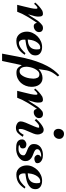

<svg xmlns="http://www.w3.org/2000/svg" viewBox="581 -1068 631 1833"><g transform="rotate(90 896.5 -151.5)"><path d="M4 -171Q8 -178 17.5 -187.5Q27 -197 38 -207Q49 -217 60.5 -225.5Q72 -234 82 -240Q96 -246 113 -246Q130 -246 136 -228Q142 -196 133.5 -164Q125 -132 116 -103Q142 -138 164.5 -176Q187 -214 222 -240Q229 -244 238.5 -245.5Q248 -247 257 -245.5Q266 -244 273.5 -238.5Q281 -233 284 -224Q288 -212 286 -200.5Q284 -189 276 -179.5Q268 -170 256 -164Q244 -158 229 -158Q204 -158 198 -189Q169 -147 139 -97Q109 -47 92 0H26Q32 -27 41.5 -63Q51 -99 57.5 -130Q64 -161 63.5 -180Q63 -199 50 -192Q36 -184 30.5 -177Q25 -170 17 -162Z M509 -175Q509 -146 493.5 -128.5Q478 -111 455 -100.5Q432 -90 406 -85.5Q380 -81 359 -78Q358 -69 358.5 -57.5Q359 -46 363.5 -36Q368 -26 376 -20.5Q384 -15 398 -17Q424 -22 448 -41Q472 -60 488 -79L503 -72Q477 -31 445.5 -11.5Q414 8 368 8Q347 8 331 -0.5Q315 -9 304 -23Q293 -37 287.5 -55Q282 -73 282 -92Q282 -121 294.5 -147.5Q307 -174 327 -194Q347 -214 373.5 -226Q400 -238 429 -238Q444 -238 458 -234.5Q472 -231 483.5 -223.5Q495 -216 502 -204Q509 -192 509 -175ZM379 -103Q414 -108 433 -128.5Q452 -149 452 -186Q452 -197 450.5 -208.5Q449 -220 435 -220Q415 -220 400.5 -207.5Q386 -195 376.5 -176.5Q367 -158 362.5 -137.5Q358 -117 357 -101Z M710 -388Q686 -359 674.5 -339.5Q663 -320 657 -301.5Q651 -283 648.5 -260.5Q646 -238 640 -205Q656 -222 679 -232Q702 -242 725 -242Q747 -242 763 -233Q779 -224 789.5 -209Q800 -194 804.5 -175Q809 -156 809 -137Q809 -108 799 -82Q789 -56 771.5 -36Q754 -16 729 -4.5Q704 7 674 7Q657 7 647 3.5Q637 0 629.5 -6.5Q622 -13 616 -22.5Q610 -32 602 -44L562 144H492Q506 74 519.5 -1Q533 -76 554.5 -148Q576 -220 609.5 -285.5Q643 -351 698 -402ZM659 -23Q680 -23 693.5 -38Q707 -53 715.5 -74Q724 -95 727.5 -117.5Q731 -140 731 -155Q731 -175 722.5 -193.5Q714 -212 690 -212Q672 -212 658.5 -198Q645 -184 635.5 -164.5Q626 -145 621.5 -123.5Q617 -102 617 -88Q617 -78 619 -66.5Q621 -55 625.5 -45.5Q630 -36 638 -29.5Q646 -23 659 -23Z M825 -171Q829 -178 838.5 -187.5Q848 -197 859 -207Q870 -217 881.5 -225.5Q893 -234 903 -240Q917 -246 934 -246Q951 -246 957 -228Q963 -196 954.5 -164Q946 -132 937 -103Q963 -138 985.5 -176Q1008 -214 1043 -240Q1050 -244 1059.5 -245.5Q1069 -247 1078 -245.5Q1087 -244 1094.5 -238.5Q1102 -233 1105 -224Q1109 -212 1107 -200.5Q1105 -189 1097 -179.5Q1089 -170 1077 -164Q1065 -158 1050 -158Q1025 -158 1019 -189Q990 -147 960 -97Q930 -47 913 0H847Q853 -27 862.5 -63Q872 -99 878.5 -130Q885 -161 884.5 -180Q884 -199 871 -192Q857 -184 851.5 -177Q846 -170 838 -162Z M1254 -348Q1233 -348 1221.5 -361Q1210 -374 1210 -394Q1210 -415 1223 -431Q1236 -447 1258 -447Q1278 -447 1292 -434.5Q1306 -422 1306 -402Q1306 -380 1291.5 -364Q1277 -348 1254 -348ZM1219 -253Q1242 -253 1253 -234.5Q1264 -216 1264 -197Q1264 -177 1255.5 -156Q1247 -135 1237.5 -113.5Q1228 -92 1219.5 -71Q1211 -50 1211 -31Q1211 -27 1212 -20.5Q1213 -14 1219 -14Q1227 -14 1234.5 -19.5Q1242 -25 1248 -32.5Q1254 -40 1259 -48.5Q1264 -57 1267 -62L1286 -53Q1270 -27 1251 -7.5Q1232 12 1200 12Q1179 12 1159 0Q1139 -12 1139 -34Q1139 -51 1151 -80.5Q1163 -110 1176 -138.5Q1189 -167 1196 -188.5Q1203 -210 1194 -210Q1185 -210 1179 -208.5Q1173 -207 1166.5 -202.5Q1160 -198 1151 -189.5Q1142 -181 1128 -167L1116 -181Q1123 -190 1135.5 -202.5Q1148 -215 1163 -226.5Q1178 -238 1192.5 -245.5Q1207 -253 1219 -253Z M1460 -246Q1472 -246 1485.5 -243.5Q1499 -241 1510.5 -234.5Q1522 -228 1530 -218Q1538 -208 1538 -193Q1538 -179 1527 -172.5Q1516 -166 1499 -164Q1480 -163 1468 -175.5Q1456 -188 1458 -200Q1461 -211 1465.5 -217Q1470 -223 1484 -228L1462 -229Q1454 -229 1444 -226.5Q1434 -224 1425 -219.5Q1416 -215 1410 -208Q1404 -201 1404 -191Q1404 -180 1412.5 -173Q1421 -166 1433.5 -160.5Q1446 -155 1461 -149.5Q1476 -144 1488.5 -135Q1501 -126 1509.5 -113Q1518 -100 1518 -79Q1518 -57 1506.5 -40.5Q1495 -24 1478 -12.5Q1461 -1 1440.5 4.5Q1420 10 1401 10Q1385 10 1369 8.5Q1353 7 1340 1Q1327 -5 1319 -16.5Q1311 -28 1311 -47Q1311 -65 1326 -76.5Q1341 -88 1358 -88Q1375 -88 1386 -80Q1397 -72 1397 -53Q1397 -36 1385 -29.5Q1373 -23 1362 -20Q1363 -18 1367.5 -16.5Q1372 -15 1379 -14Q1386 -13 1393 -13Q1400 -13 1406 -13Q1426 -13 1444.5 -25.5Q1463 -38 1463 -61Q1463 -64 1462 -67Q1461 -70 1460 -72Q1446 -84 1428 -90Q1410 -96 1394 -104Q1378 -112 1366.5 -124.5Q1355 -137 1355 -161Q1355 -183 1364 -199Q1373 -215 1388 -225.5Q1403 -236 1422 -241Q1441 -246 1460 -246Z M1786 -175Q1786 -146 1770.5 -128.5Q1755 -111 1732 -100.5Q1709 -90 1683 -85.5Q1657 -81 1636 -78Q1635 -69 1635.5 -57.5Q1636 -46 1640.5 -36Q1645 -26 1653 -20.5Q1661 -15 1675 -17Q1701 -22 1725 -41Q1749 -60 1765 -79L1780 -72Q1754 -31 1722.5 -11.5Q1691 8 1645 8Q1624 8 1608 -0.5Q1592 -9 1581 -23Q1570 -37 1564.5 -55Q1559 -73 1559 -92Q1559 -121 1571.5 -147.5Q1584 -174 1604 -194Q1624 -214 1650.5 -226Q1677 -238 1706 -238Q1721 -238 1735 -234.5Q1749 -231 1760.5 -223.5Q1772 -216 1779 -204Q1786 -192 1786 -175ZM1656 -103Q1691 -108 1710 -128.5Q1729 -149 1729 -186Q1729 -197 1727.5 -208.5Q1726 -220 1712 -220Q1692 -220 1677.5 -207.5Q1663 -195 1653.5 -176.5Q1644 -158 1639.5 -137.5Q1635 -117 1634 -101Z"/></g></svg>

Font: Lucien Schoenschriftv CAT
Style: Regular
Weight: 400
Designer: Lucian Bernhard 1928
Foundry: CAT-Fonts Peter Wiegel
Version: Version 1.000